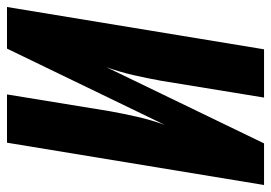

<svg xmlns="http://www.w3.org/2000/svg" viewBox="-133 -642 775 549"><g transform="rotate(90 254.5 -367.5)"><path d="M0 0 121 -735H259L211 -441Q204 -402 195 -362.5Q186 -323 172 -284L390 -735H509L388 0H250L298 -294Q305 -333 314 -372.5Q323 -412 337 -451L119 0Z"/></g></svg>

Font: Iosevka SS04 Heavy
Style: Italic
Weight: 900
Italic angle: -9°
Monospace: yes
Designer: Belleve Invis
Foundry: Belleve Invis
Version: Version 19.0.0; ttfautohint (v1.8.4)